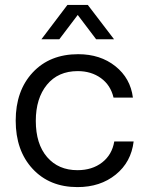

<svg xmlns="http://www.w3.org/2000/svg" viewBox="-20 -754 602 783"><path d="M296 9Q182 9 113 -65.5Q44 -140 44 -262Q44 -384 113.5 -458.5Q183 -533 299 -533Q389 -533 450.5 -484Q512 -435 522 -356H443Q431 -407 391.5 -435.5Q352 -464 297 -464Q217 -464 171.5 -408.5Q126 -353 126 -261Q126 -167 172 -113.5Q218 -60 296 -60Q356 -60 396.5 -91.5Q437 -123 446 -177H525Q515 -93 452 -42Q389 9 296 9ZM149 -594 255 -734H338L445 -594H372L297 -693L222 -594Z"/></svg>

Font: Mona Sans
Style: Regular
Weight: 400
Designer: Deni Anggara
Foundry: GitHub
Version: Version 2.000;Glyphs 3.2.3 (3260)